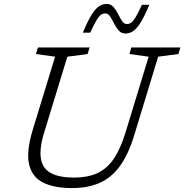

<svg xmlns="http://www.w3.org/2000/svg" viewBox="-20 -949 940 979"><path d="M206 -276Q179.5 -190 188.8 -139Q198 -88 240.8 -65.8Q283.5 -43.5 357.5 -43.5Q425.5 -43.5 474.5 -65.2Q523.5 -87 558.5 -137.2Q593.5 -187.5 620 -273.5L738 -660L640 -673.5L649.5 -707H900L889.5 -673.5L786.5 -660L663.5 -256.5Q633.5 -159 590.2 -100.5Q547 -42 487 -16Q427 10 347 10Q255.5 10 199 -18.5Q142.5 -47 128 -112.5Q113.5 -178 147.5 -289L261 -660L163 -673.5L173.5 -707H437L426.5 -673.5L323.5 -660ZM741.5 -924.5Q716 -864 696 -832.5Q676 -801 657.8 -789.5Q639.5 -778 620 -778Q599 -778 585.2 -793.5Q571.5 -809 561.5 -829.2Q551.5 -849.5 541.5 -865Q531.5 -880.5 517 -880.5Q505 -880.5 495 -873.8Q485 -867 472.2 -846.2Q459.5 -825.5 440 -782.5H402.5Q427.5 -843 447.5 -874.5Q467.5 -906 485.8 -917.5Q504 -929 523.5 -929Q545 -929 558.5 -913.5Q572 -898 582 -877.8Q592 -857.5 602.2 -842Q612.5 -826.5 626.5 -826.5Q638.5 -826.5 648.5 -833.2Q658.5 -840 671.2 -860.8Q684 -881.5 703.5 -924.5Z"/></svg>

Font: Newsreader 6pt Light
Style: Italic
Weight: 300
Italic angle: -17°
Designer: Hugues Gentile
Foundry: Production Type
Version: Version 1.003; ttfautohint (v1.8.3)